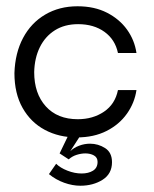

<svg xmlns="http://www.w3.org/2000/svg" viewBox="-20 -428 492 612"><path d="M225 10Q168 10 123 -14Q78 -38 52 -84Q26 -130 26 -195Q28 -259 53.5 -307Q79 -355 124 -381.5Q169 -408 227 -408Q281 -408 321 -387.5Q361 -367 385 -333.5Q409 -300 415 -259H356Q347 -302 313 -326.5Q279 -351 229 -351Q186 -351 155 -331.5Q124 -312 107 -277.5Q90 -243 89 -198Q89 -130 126 -89Q163 -48 228 -48Q276 -48 311.5 -72Q347 -96 356 -141H415Q409 -100 384.5 -65.5Q360 -31 319.5 -10.5Q279 10 225 10ZM136 127 159 94Q172 107 195 116Q218 125 240 125Q262 125 276.5 116Q291 107 291 88Q291 74 279.5 67.5Q268 61 252 61Q239 61 224.5 65.5Q210 70 199 80L170 61L210 -22L244 -8L204 54Q215 43 232 36.5Q249 30 267 30Q293 30 315 44Q337 58 337 89Q337 126 307 145Q277 164 236 164Q211 164 184.5 154.5Q158 145 136 127Z"/></svg>

Font: Darker Grotesque Light Medium
Style: Regular
Weight: 500
Version: Version 1.000;gftools[0.9.28]